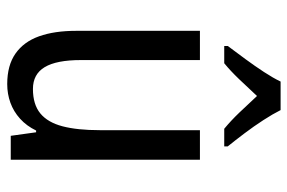

<svg xmlns="http://www.w3.org/2000/svg" viewBox="-156 -650 816 545"><g transform="rotate(90 252.5 -378.0)"><path d="M434 -537V0H366L356 -72H351Q338 -45 317.5 -26.5Q297 -8 272 1Q247 10 219 10Q166 10 132.5 -13.5Q99 -37 83.5 -80.5Q68 -124 68 -186V-537H151V-199Q151 -130 171 -96.5Q191 -63 233 -63Q277 -63 302.5 -84Q328 -105 339 -147Q350 -189 350 -253V-537ZM293 -766Q304 -744 321.5 -717Q339 -690 359 -663.5Q379 -637 396 -616V-606H346Q323 -625 300 -649Q277 -673 253 -699Q229 -673 205 -648Q181 -623 160 -606H111V-616Q129 -640 148.5 -666.5Q168 -693 185 -719Q202 -745 212 -766Z"/></g></svg>

Font: Noto Sans Arabic Condensed
Style: Regular
Weight: 400
Width: 3
Designer: Monotype Design Team, Nadine Chahine, Nizar Qandah and Khaled Hosny
Foundry: Monotype Imaging Inc.
Version: Version 2.012